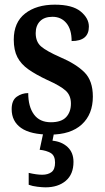

<svg xmlns="http://www.w3.org/2000/svg" viewBox="-20 -567 448 823"><path d="M195 10Q111 10 70.5 -18.5Q30 -47 30 -99Q30 -137 52 -152.5Q74 -168 101 -168Q101 -110 125.5 -76.5Q150 -43 198 -43Q243 -43 263.5 -65Q284 -87 284 -123Q284 -158 261.5 -178.5Q239 -199 183 -224Q134 -247 102 -269.5Q70 -292 54.5 -322Q39 -352 39 -397Q39 -471 87.5 -509Q136 -547 215 -547Q290 -547 325.5 -518Q361 -489 361 -453Q361 -391 287 -391Q287 -441 264.5 -468Q242 -495 205 -495Q170 -495 151.5 -476Q133 -457 133 -425Q133 -388 156 -368Q179 -348 238 -322Q306 -293 342 -257Q378 -221 378 -153Q378 -77 330.5 -33.5Q283 10 195 10ZM175 236Q162 236 140.5 233.5Q119 231 103 225V174Q137 182 161 182Q186 182 201 170.5Q216 159 216 130Q216 100 197.5 89Q179 78 150 75L168 -9H214L205 36Q245 40 270 63.5Q295 87 295 127Q295 180 262 208Q229 236 175 236Z"/></svg>

Font: Noto Serif Hebrew Condensed SemiBold
Style: Regular
Weight: 600
Width: 3
Designer: Monotype Design Team
Foundry: Monotype Imaging Inc.
Version: Version 2.004; ttfautohint (v1.8.4.7-5d5b)